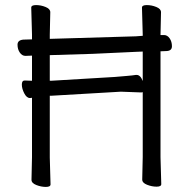

<svg xmlns="http://www.w3.org/2000/svg" viewBox="-20 -725 740 756"><path d="M612 -523V-106L615 0Q615 10 596.5 10Q578 10 559 2.5Q540 -5 540 -18L542 -107V-362L536 -361L456 -364L182 -348H176V-105L179 1Q179 11 160.5 11Q142 11 123 3.5Q104 -4 104 -17L106 -106V-340Q103 -339 99 -339H98Q85 -339 75.5 -357.5Q66 -376 66 -392Q66 -408 77 -408H78L106 -407V-506L81 -505H80Q67 -505 58 -518Q49 -531 49 -549Q49 -567 72 -569L106 -570V-589L103 -695Q103 -705 122 -705Q141 -705 159.5 -697.5Q178 -690 178 -677L176 -588V-572L515 -582Q524 -583 542 -584V-589L539 -695Q539 -705 558 -705Q577 -705 595.5 -697.5Q614 -690 614 -677L612 -588V-587H626Q639 -587 648 -574Q657 -561 657 -543Q657 -525 636 -524ZM176 -508V-407H181L432 -422Q455 -424 479 -426Q503 -428 515 -430H518Q533 -430 542 -406V-522L517 -521L345 -513L181 -508Z"/></svg>

Font: LXGW WenKai
Style: Regular
Weight: 400
Designer: LXGW / Fontworks Inc.
Foundry: LXGW / Fontworks Inc.
Version: Version 1.520; June 14, 2025